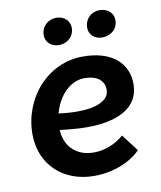

<svg xmlns="http://www.w3.org/2000/svg" viewBox="-82 -785 725 862"><g transform="rotate(-10 280.5 -354.5)"><path d="M279 10C363 10 443 -21 491 -70L432 -147C398 -117 349 -94 295 -94C218 -94 165 -142 161 -220C204 -215 245 -211 284 -211C425 -211 523 -258 523 -366C523 -464 449 -527 320 -527C159 -527 37 -387 37 -222C37 -84 137 10 279 10ZM225 -596C261 -596 294 -622 294 -663C294 -695 268 -719 233 -719C195 -719 164 -691 164 -651C164 -620 189 -596 225 -596ZM422 -596C460 -596 493 -622 493 -663C493 -695 467 -719 430 -719C393 -719 362 -691 362 -651C362 -619 386 -596 422 -596ZM169 -294C189 -372 245 -430 310 -430C368 -430 400 -404 400 -361C400 -314 342 -288 256 -288C228 -288 197 -290 169 -294Z"/></g></svg>

Font: Fixel Text 20240404 SemiBold
Style: Italic
Weight: 600
Width: 4
Italic angle: -10°
Designer: AlfaBravo + MacPaw
Foundry: Kyrylo Tkachov, Marchela Mozhyna, Serhii Makarenko, Maria Weinstein, Zakhar Kryvoshyya
Version: Version 1.211;Glyphs 3.2 (3225)